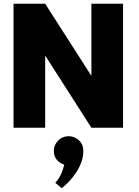

<svg xmlns="http://www.w3.org/2000/svg" viewBox="-20 -680 739 1022"><path d="M635 0H466.5L222 -382H220.5V0H52V-660H220.5L465 -278.5H466.5V-660H635ZM309 321.5 274 293Q306 261 322 197Q266.5 175.5 266.5 123.5Q266.5 92 289.2 68.5Q312 45 345 45Q376.5 45 400 66.8Q423.5 88.5 423.5 123Q423.5 162.5 406.8 199Q390 235.5 364.2 266.8Q338.5 298 309 321.5Z"/></svg>

Font: Lucymar Sans ExtraBold
Style: Regular
Weight: 800
Foundry: The League of Moveable Type (original font) / Main changes by Cristiano Sobral with portions from Mirco Monsees
Version: Version 2.001;August 30, 2020;FontCreator 13.0.0.2681 64-bit